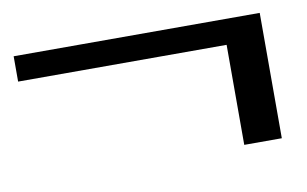

<svg xmlns="http://www.w3.org/2000/svg" viewBox="-44 -496 717 448"><g transform="rotate(-10 314.5 -271.5)"><path d="M503 -360H9V-420H592V-123H503Z"/></g></svg>

Font: Fahkwang Medium
Style: Regular
Weight: 500
Version: Version 1.000; ttfautohint (v1.6)